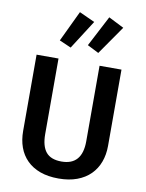

<svg xmlns="http://www.w3.org/2000/svg" viewBox="-105 -1059 872 1147"><g transform="rotate(10 331.0 -485.5)"><path d="M589 -228Q589 -175 572.5 -130.5Q556 -86 523.5 -53.5Q491 -21 442.5 -3Q394 15 331 15Q267 15 219 -2.5Q171 -20 138.5 -52.5Q106 -85 90 -129.5Q74 -174 74 -228V-691H207V-233Q207 -160 236.5 -124Q266 -88 331 -88Q456 -88 456 -233V-691H589ZM196 -799 285 -986 379 -943 267 -768ZM366 -800 463 -986 556 -939 435 -765Z"/></g></svg>

Font: Qnwhxotralxmqkhsjrfbfhwcoqn
Style: Regular
Weight: 500
Designer: Carrois Corporate & Edenspiekermann
Foundry: Carrois Corporate GbR & Edenspiekermann AG
Version: Version 2.001